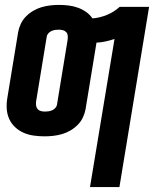

<svg xmlns="http://www.w3.org/2000/svg" viewBox="-20 -548 640 783"><path d="M347 215 447 -389Q429 -383 410.5 -379Q392 -375 373 -374Q373 -373 373 -372.5Q373 -372 373 -371L329 -103Q326 -86 318 -69Q310 -52 296.5 -38.5Q283 -25 266.5 -15.5Q250 -6 232.5 -1Q215 4 197 6Q179 8 162 8Q140 8 118 5Q96 2 76.5 -6.5Q57 -15 41.5 -29.5Q26 -44 17.5 -63Q9 -82 7.5 -104Q6 -126 10 -149L54 -417Q57 -434 65 -451Q73 -468 86.5 -481.5Q100 -495 116.5 -504.5Q133 -514 150.5 -519Q168 -524 186 -526Q204 -528 221 -528Q241 -528 260.5 -525.5Q280 -523 298 -516.5Q316 -510 331.5 -499Q347 -488 357 -473Q386 -475 415.5 -487Q445 -499 468 -520H588L467 215ZM163 -93Q170 -93 177.5 -94Q185 -95 192 -98Q199 -101 204.5 -106.5Q210 -112 212 -119L256 -387Q257 -396 256 -404Q255 -412 249.5 -417.5Q244 -423 236 -425Q228 -427 220 -427Q213 -427 205.5 -426Q198 -425 191 -422Q184 -419 178.5 -413.5Q173 -408 171 -401L127 -133Q126 -124 127.5 -116Q129 -108 134 -102.5Q139 -97 147 -95Q155 -93 163 -93Z"/></svg>

Font: Iosevka SS04 Extended
Style: Bold Italic
Weight: 700
Width: 7
Italic angle: -9°
Monospace: yes
Designer: Belleve Invis
Foundry: Belleve Invis
Version: Version 19.0.0; ttfautohint (v1.8.4)